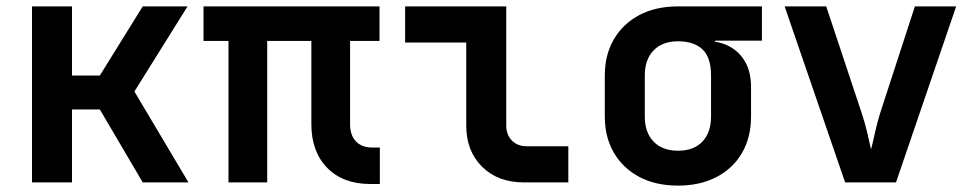

<svg xmlns="http://www.w3.org/2000/svg" viewBox="-20 -570 3040 600"><path d="M80 0V-550H205V-334H292L426 -550H566L400 -284L569 0H426L292 -228H205V0Z M1137 5Q1052 5 1002.5 -45.5Q953 -96 953 -182V-442H815V0H694V-442H616V-550H1166V-442H1074V-182Q1074 -147 1092.5 -128Q1111 -109 1143 -109H1167V5Z M1617 0Q1536 0 1486.5 -49Q1437 -98 1437 -178V-437H1246V-550H1562V-178Q1562 -149 1579.5 -131Q1597 -113 1626 -113H1756V0Z M2099 10Q2029 10 1978 -17Q1927 -44 1898.5 -92.5Q1870 -141 1870 -206V-334Q1870 -399 1898.5 -447.5Q1927 -496 1978 -523Q2029 -550 2099 -550H2361V-443H2214V-440Q2267 -431 2297 -394Q2327 -357 2327 -299V-206Q2327 -141 2299 -92.5Q2271 -44 2219.5 -17Q2168 10 2099 10ZM2099 -99Q2148 -99 2175 -127.5Q2202 -156 2202 -206V-334Q2202 -391 2175 -416Q2148 -441 2099 -441Q2050 -441 2022.5 -412.5Q1995 -384 1995 -334V-206Q1995 -156 2022.5 -127.5Q2050 -99 2099 -99Z M2621 0 2432 -550H2562L2673 -216Q2683 -186 2690.5 -154Q2698 -122 2702 -103Q2707 -122 2714 -154Q2721 -186 2730 -215L2839 -550H2968L2780 0Z"/></svg>

Font: NKDuy Mono
Style: Bold
Weight: 700
Monospace: yes
Designer: NKDuy
Foundry: NKDuy
Version: Version 2.251; ttfautohint (v1.8.4.7-5d5b)